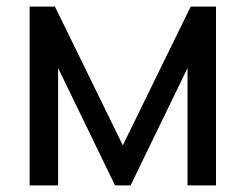

<svg xmlns="http://www.w3.org/2000/svg" viewBox="-20 -560 742 580"><path d="M155.5 0V-354.5L327.5 0H374.5L546.5 -354.5V0H632.5V-540H556L351 -121L146 -540H69.5V0Z"/></svg>

Font: Hauora Medium
Style: Regular
Weight: 500
Designer: Wayne Shih
Foundry: WCYS
Version: Version 1.001;hotconv 1.0.109;makeotfexe 2.5.65596